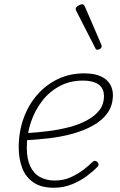

<svg xmlns="http://www.w3.org/2000/svg" viewBox="-20 -864 566 903"><path d="M233 19Q173 19 136.5 -6.5Q100 -32 84 -75Q68 -118 68 -172Q68 -243 90.5 -306.5Q113 -370 155 -418Q197 -466 253 -492.5Q309 -519 375 -519Q424 -519 454 -505Q484 -491 497.5 -468Q511 -445 511 -418Q511 -368 485.5 -332.5Q460 -297 416.5 -273Q373 -249 319.5 -234.5Q266 -220 208.5 -213.5Q151 -207 96 -204L106 -238Q157 -241 208.5 -247.5Q260 -254 307 -266.5Q354 -279 390.5 -299Q427 -319 448 -346.5Q469 -374 469 -411Q469 -449 443 -467Q417 -485 370 -485Q310 -485 261.5 -459.5Q213 -434 178.5 -389.5Q144 -345 125 -288.5Q106 -232 106 -170Q106 -116 122.5 -81.5Q139 -47 169 -31Q199 -15 236 -15Q279 -15 312 -30Q345 -45 371.5 -65Q398 -85 416 -103Q422 -108 427 -107.5Q432 -107 437 -103Q441 -100 443 -93.5Q445 -87 439 -80Q420 -60 389.5 -37Q359 -14 319 2.5Q279 19 233 19ZM438 -630Q435 -630 433 -631Q431 -632 429 -636L337 -816Q336 -819 336 -821.5Q336 -824 337 -826Q339 -831 344.5 -835Q350 -839 356.5 -841.5Q363 -844 368 -844Q373 -844 378 -836L457 -653Q458 -650 458 -647.5Q458 -645 458 -643Q456 -637 449.5 -633.5Q443 -630 438 -630Z"/></svg>

Font: Playwrite BE VLG Thin
Style: Regular
Weight: 250
Designer: Veronika Burian, José Scaglione
Foundry: TypeTogether
Version: Version 1.002